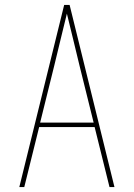

<svg xmlns="http://www.w3.org/2000/svg" viewBox="-20 -755 540 775"><path d="M58 0 239 -735H261L442 0H422L362 -242H138L78 0ZM358 -260 301 -490Q288 -543 275.5 -595.5Q263 -648 250 -700Q237 -648 224.5 -595.5Q212 -543 199 -490L142 -260Z"/></svg>

Font: Iosevka SS04 Thin
Style: Regular
Weight: 100
Monospace: yes
Designer: Belleve Invis
Foundry: Belleve Invis
Version: Version 19.0.0; ttfautohint (v1.8.4)